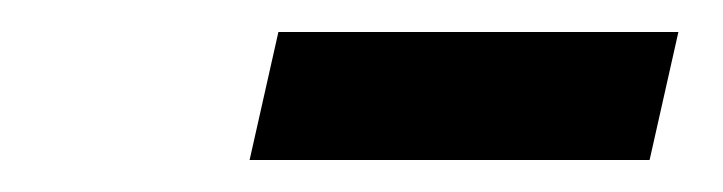

<svg xmlns="http://www.w3.org/2000/svg" viewBox="-20 -713 452 120"><path d="M136 -613 154 -693H404L386 -613Z"/></svg>

Font: Piazzolla SC SemiBold
Style: Italic
Weight: 600
Italic angle: -11.3°
Designer: Juan Pablo del Peral
Foundry: Huerta Tipografica
Version: Version 1.330